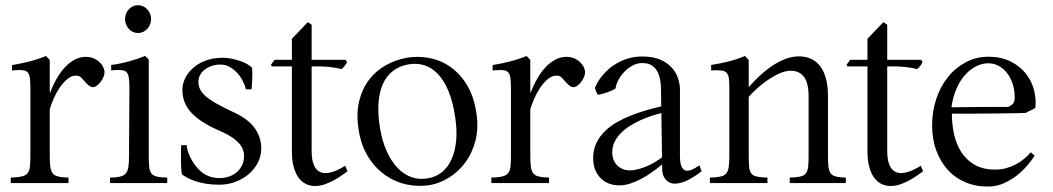

<svg xmlns="http://www.w3.org/2000/svg" viewBox="-20 -697 4010 731"><path d="M169.4 -105Q169.4 -79.6 171.4 -63.7Q173.3 -47.9 179.2 -39.1Q185.1 -30.3 196 -26.6Q207 -22.9 225.6 -21.5L240.7 -21V0H21V-21L36.1 -21.5Q56.2 -22.9 67.9 -26.6Q79.6 -30.3 85.9 -39.1Q92.3 -47.9 94 -63.5Q95.7 -79.1 95.7 -104.5V-357.4Q95.7 -382.8 94 -397.7Q92.3 -412.6 86.4 -420.2Q80.6 -427.7 69.3 -429.4Q58.1 -431.2 39.1 -429.7L25.9 -428.7V-449.2Q58.1 -454.6 89.8 -462.4Q121.6 -470.2 155.3 -483.9L161.6 -477.1L169.4 -469.2V-345.7H171.4Q182.6 -375 197 -399.7Q211.4 -424.3 228.5 -442.1Q245.6 -460 265.1 -470.2Q284.7 -480.5 306.2 -480.5Q323.2 -480.5 336.4 -474.9Q349.6 -469.2 358.9 -460.4Q368.2 -451.7 373 -441.4Q377.9 -431.2 377.9 -421.9Q377.9 -413.6 373.8 -403.6Q369.6 -393.6 363 -385Q356.4 -376.5 348.6 -370.8Q340.8 -365.2 333.5 -365.2Q326.7 -365.2 320.1 -369.9Q313.5 -374.5 306.2 -382.8Q297.9 -392.6 289.8 -400.9Q281.7 -409.2 269 -409.2Q251.5 -409.2 235.1 -395Q218.8 -380.9 205.6 -360.8Q192.4 -340.8 183.1 -318.8Q173.8 -296.9 169.4 -280.8Z M555.2 -624.5Q555.2 -613.8 551.3 -604Q547.4 -594.2 540.5 -586.9Q533.7 -579.6 524.7 -575.4Q515.6 -571.3 505.4 -571.3Q495.1 -571.3 486.1 -575.4Q477.1 -579.6 470.5 -586.9Q463.9 -594.2 460 -604Q456.1 -613.8 456.1 -624.5Q456.1 -635.3 460 -644.8Q463.9 -654.3 470.5 -661.6Q477.1 -668.9 486.1 -673.1Q495.1 -677.2 505.4 -677.2Q515.6 -677.2 524.7 -673.1Q533.7 -668.9 540.5 -661.6Q547.4 -654.3 551.3 -644.8Q555.2 -635.3 555.2 -624.5ZM546.4 -104Q546.4 -79.1 547.9 -63.5Q549.3 -47.9 554.9 -39.1Q560.5 -30.3 570.8 -26.6Q581.1 -22.9 598.6 -21.5L616.7 -21V0H398.9V-21L417 -21.5Q434.6 -22.9 445.1 -27.1Q455.6 -31.2 461.4 -40.3Q467.3 -49.3 469.2 -64.5Q471.2 -79.6 471.2 -103.5L472.7 -360.8Q472.7 -385.3 470.7 -399.4Q468.8 -413.6 462.9 -420.9Q457 -428.2 445.8 -429.7Q434.6 -431.2 416 -430.2L403.3 -428.7V-449.7Q435.5 -453.6 468.8 -462.6Q502 -471.7 532.2 -483.9Q534.2 -482.4 535.6 -481Q537.1 -479.5 538.6 -478.5Q541 -476.1 543.2 -473.9Q545.4 -471.7 546.4 -470.2Z M916 -356.9Q915 -361.8 912.6 -369.9Q910.2 -377.9 907.2 -381.8Q902.3 -394.5 893.6 -406.7Q884.8 -418.9 873.3 -429Q861.8 -439 848.4 -445.1Q835 -451.2 820.3 -451.2Q800.8 -451.2 784.9 -445.6Q769 -439.9 758.1 -430.9Q747.1 -421.9 741.2 -410.2Q735.4 -398.4 735.4 -386.2Q735.4 -370.6 741.7 -357.2Q748 -343.8 763.2 -330.6Q778.3 -317.4 803.2 -303.2Q828.1 -289.1 865.7 -271.5Q924.3 -245.1 950 -209Q975.6 -172.9 974.6 -127.9Q973.6 -99.6 960.2 -75Q946.8 -50.3 924.8 -32.2Q902.8 -14.2 874.3 -3.9Q845.7 6.3 814.9 6.3Q787.1 6.3 763.9 2.4Q740.7 -1.5 722.9 -7.6Q705.1 -13.7 692.6 -20.5Q680.2 -27.3 672.9 -33.2Q670.4 -43.5 669.7 -62Q668.9 -80.6 668.9 -99.1Q668.9 -110.4 669.2 -121.6Q669.4 -132.8 669.9 -144.5H690.9Q691.4 -137.2 693.4 -127.9Q695.3 -118.7 697.8 -114.3Q713.9 -71.8 743.7 -45.4Q773.4 -19 814.9 -19Q837.4 -19 855 -25.9Q872.6 -32.7 884.5 -44.2Q896.5 -55.7 902.8 -70.8Q909.2 -85.9 909.2 -102.1Q909.2 -116.2 904.3 -128.9Q899.4 -141.6 887.9 -153.8Q876.5 -166 857.4 -178Q838.4 -189.9 809.6 -202.1Q744.1 -230.5 709.2 -267.3Q674.3 -304.2 674.3 -355.5Q674.3 -375.5 683.8 -396.7Q693.4 -418 712.6 -436Q731.9 -454.1 761.2 -465.6Q790.5 -477.1 829.6 -477.1Q842.8 -477.1 857.9 -474.4Q873 -471.7 887.9 -467Q902.8 -462.4 916.3 -455.6Q929.7 -448.7 939 -439.9Q940.9 -429.2 940.9 -415Q940.9 -400.9 939.9 -387.7Q939.5 -380.4 939 -372.8Q938.5 -365.2 937.5 -356.9Z M1091.3 -444.3H1014.6L1011.7 -450.7L1025.4 -469.2H1091.3V-549.3L1151.9 -612.8L1166.5 -603V-469.2H1294.9L1297.9 -465.8Q1300.3 -462.4 1301.3 -460.9Q1298.8 -455.6 1293.5 -447.8Q1288.1 -439.9 1279.8 -433.6Q1271.5 -436.5 1260 -438.5Q1248.5 -440.4 1236.8 -441.7Q1225.1 -442.9 1214.1 -443.6Q1203.1 -444.3 1195.3 -444.3H1166.5V-122.6Q1166.5 -87.4 1175.5 -67.4Q1184.6 -47.4 1201.2 -41Q1217.8 -34.7 1241.5 -41.3Q1265.1 -47.9 1294.4 -65.9L1303.2 -44.9Q1292.5 -37.1 1278.3 -27.3Q1264.2 -17.6 1248 -9Q1231.9 -0.5 1214.6 5.4Q1197.3 11.2 1179.7 11.2Q1160.6 11.2 1144.3 3.2Q1127.9 -4.9 1116.2 -21.2Q1104.5 -37.6 1097.9 -62.5Q1091.3 -87.4 1091.3 -121.1Z M1794.4 -262.7Q1802.2 -206.5 1789.8 -159.9Q1777.3 -113.3 1751.7 -78.6Q1726.1 -43.9 1690.9 -21.7Q1655.8 0.5 1618.2 7.3Q1575.7 14.6 1531.2 5.9Q1486.8 -2.9 1448.5 -29.1Q1410.2 -55.2 1382.3 -98.9Q1354.5 -142.6 1345.2 -204.6Q1335.9 -263.7 1347.2 -310.8Q1358.4 -357.9 1384.3 -392.3Q1410.2 -426.8 1447.8 -448Q1485.4 -469.2 1528.3 -477.1Q1570.3 -484.4 1613.8 -476.3Q1657.2 -468.3 1694.3 -442.6Q1731.4 -417 1758.3 -372.6Q1785.2 -328.1 1794.4 -262.7ZM1609.9 -18.1Q1639.6 -23.4 1662.4 -41.5Q1685.1 -59.6 1698.7 -89.4Q1712.4 -119.1 1716.6 -159.9Q1720.7 -200.7 1712.9 -252Q1704.1 -310.5 1687 -351.3Q1669.9 -392.1 1646.2 -416.3Q1622.6 -440.4 1594 -449Q1565.4 -457.5 1533.7 -451.7Q1501 -445.8 1476.6 -427.2Q1452.1 -408.7 1438.2 -378.2Q1424.3 -347.7 1421.1 -305.4Q1418 -263.2 1426.8 -209.5Q1435.5 -158.2 1453.1 -119.6Q1470.7 -81.1 1494.9 -56.4Q1519 -31.7 1548.3 -22Q1577.6 -12.2 1609.9 -18.1Z M1999 -105Q1999 -79.6 2001 -63.7Q2002.9 -47.9 2008.8 -39.1Q2014.6 -30.3 2025.6 -26.6Q2036.6 -22.9 2055.2 -21.5L2070.3 -21V0H1850.6V-21L1865.7 -21.5Q1885.7 -22.9 1897.5 -26.6Q1909.2 -30.3 1915.5 -39.1Q1921.9 -47.9 1923.6 -63.5Q1925.3 -79.1 1925.3 -104.5V-357.4Q1925.3 -382.8 1923.6 -397.7Q1921.9 -412.6 1916 -420.2Q1910.2 -427.7 1898.9 -429.4Q1887.7 -431.2 1868.7 -429.7L1855.5 -428.7V-449.2Q1887.7 -454.6 1919.4 -462.4Q1951.2 -470.2 1984.9 -483.9L1991.2 -477.1L1999 -469.2V-345.7H2001Q2012.2 -375 2026.6 -399.7Q2041 -424.3 2058.1 -442.1Q2075.2 -460 2094.7 -470.2Q2114.3 -480.5 2135.7 -480.5Q2152.8 -480.5 2166 -474.9Q2179.2 -469.2 2188.5 -460.4Q2197.8 -451.7 2202.6 -441.4Q2207.5 -431.2 2207.5 -421.9Q2207.5 -413.6 2203.4 -403.6Q2199.2 -393.6 2192.6 -385Q2186 -376.5 2178.2 -370.8Q2170.4 -365.2 2163.1 -365.2Q2156.2 -365.2 2149.7 -369.9Q2143.1 -374.5 2135.7 -382.8Q2127.4 -392.6 2119.4 -400.9Q2111.3 -409.2 2098.6 -409.2Q2081.1 -409.2 2064.7 -395Q2048.3 -380.9 2035.2 -360.8Q2022 -340.8 2012.7 -318.8Q2003.4 -296.9 1999 -280.8Z M2245.1 -362.3Q2248 -370.6 2254.6 -382.6Q2261.2 -394.5 2272 -407.7Q2282.7 -420.9 2297.6 -434.1Q2312.5 -447.3 2331.8 -458Q2351.1 -468.8 2374.5 -475.3Q2397.9 -481.9 2425.8 -481.9Q2466.3 -481.9 2493.7 -470Q2521 -458 2537.6 -439.5Q2554.2 -420.9 2561.5 -398.7Q2568.8 -376.5 2568.8 -356V-103.5Q2568.8 -81.1 2573 -68.1Q2577.1 -55.2 2584.7 -50.3Q2592.3 -45.4 2603.3 -47.6Q2614.3 -49.8 2627.9 -58.1L2643.1 -67.4L2651.4 -44.9Q2629.4 -27.8 2606.9 -15.4Q2584.5 -2.9 2562.5 1Q2550.8 3.4 2539.8 1.2Q2528.8 -1 2520.3 -7.8Q2511.7 -14.6 2506.3 -26.6Q2501 -38.6 2501 -55.7V-71.3Q2484.9 -57.6 2465.3 -43.5Q2445.8 -29.3 2424.3 -17.6Q2402.8 -5.9 2380.6 1.5Q2358.4 8.8 2337.4 8.8Q2316.9 8.8 2298.8 2Q2280.8 -4.9 2267.3 -18.1Q2253.9 -31.2 2246.1 -50.5Q2238.3 -69.8 2238.3 -95.2Q2238.3 -127 2250.5 -152.3Q2262.7 -177.7 2283 -197.5Q2303.2 -217.3 2329.6 -232.2Q2356 -247.1 2384.8 -258.3Q2413.6 -269.5 2442.9 -277.8Q2472.2 -286.1 2497.6 -292L2496.6 -356Q2496.6 -373.5 2493.7 -391.4Q2490.7 -409.2 2483.2 -423.8Q2475.6 -438.5 2461.7 -447.8Q2447.8 -457 2425.8 -457Q2404.8 -457 2386.5 -446.5Q2368.2 -436 2354.5 -420.9Q2340.8 -405.8 2332.8 -389.2Q2324.7 -372.6 2323.7 -360.4Q2318.8 -356.4 2309.3 -352.3Q2299.8 -348.1 2289.3 -344.5Q2278.8 -340.8 2269.5 -338.6Q2260.3 -336.4 2255.4 -336.4Q2252.9 -340.8 2249.8 -348.4Q2246.6 -356 2245.1 -362.3ZM2498 -266.6Q2480.5 -262.2 2459.5 -255.4Q2438.5 -248.5 2417.7 -239Q2397 -229.5 2377.7 -217.3Q2358.4 -205.1 2343.5 -189.9Q2328.6 -174.8 2319.8 -156.7Q2311 -138.7 2311 -117.7Q2311 -101.1 2316.4 -87.9Q2321.8 -74.7 2331.3 -65.9Q2340.8 -57.1 2353.5 -52.5Q2366.2 -47.9 2380.9 -48.3Q2395 -48.8 2411.1 -53.2Q2427.2 -57.6 2443.4 -64.5Q2459.5 -71.3 2474.1 -80.1Q2488.8 -88.9 2500.5 -98.1Z M3058.6 -328.6Q3058.6 -381.3 3041 -404.5Q3023.4 -427.7 2990.2 -427.7Q2970.7 -427.7 2948.2 -417.7Q2925.8 -407.7 2903.8 -392.8Q2881.8 -377.9 2862.8 -360.6Q2843.8 -343.3 2830.6 -328.1V-104.5Q2830.6 -78.6 2832 -63Q2833.5 -47.4 2839.1 -38.6Q2844.7 -29.8 2855.7 -26.4Q2866.7 -22.9 2886.2 -21.5L2901.9 -21V0H2682.6V-21L2698.2 -21.5Q2716.8 -22.9 2728 -26.1Q2739.3 -29.3 2745.8 -37.8Q2752.4 -46.4 2754.6 -62Q2756.8 -77.6 2756.8 -104V-365.2Q2756.8 -386.7 2754.9 -399.7Q2752.9 -412.6 2746.8 -419.4Q2740.7 -426.3 2729.2 -428Q2717.8 -429.7 2699.2 -429.2L2687.5 -428.7V-449.7Q2719.7 -454.6 2750.7 -462.2Q2781.7 -469.7 2816.4 -483.9L2823.2 -476.6Q2825.7 -473.6 2827.9 -471.2Q2830.1 -468.8 2830.6 -467.8V-365.2Q2848.1 -385.3 2869.9 -406Q2891.6 -426.8 2916.3 -443.8Q2940.9 -460.9 2967.8 -471.7Q2994.6 -482.4 3022 -482.4Q3075.2 -482.4 3103.8 -443.4Q3132.3 -404.3 3132.3 -332V-104Q3132.3 -78.6 3134 -63.2Q3135.7 -47.9 3141.4 -39.1Q3147 -30.3 3157.2 -26.6Q3167.5 -22.9 3184.6 -21.5L3200.2 -21V0H2986.8V-21L3002.9 -21.5Q3021.5 -22.9 3032.5 -26.4Q3043.5 -29.8 3049.3 -38.6Q3055.2 -47.4 3056.9 -62.7Q3058.6 -78.1 3058.6 -103.5Z M3282.7 -444.3H3206.1L3203.1 -450.7L3216.8 -469.2H3282.7V-549.3L3343.3 -612.8L3357.9 -603V-469.2H3486.3L3489.3 -465.8Q3491.7 -462.4 3492.7 -460.9Q3490.2 -455.6 3484.9 -447.8Q3479.5 -439.9 3471.2 -433.6Q3462.9 -436.5 3451.4 -438.5Q3439.9 -440.4 3428.2 -441.7Q3416.5 -442.9 3405.5 -443.6Q3394.5 -444.3 3386.7 -444.3H3357.9V-122.6Q3357.9 -87.4 3366.9 -67.4Q3376 -47.4 3392.6 -41Q3409.2 -34.7 3432.9 -41.3Q3456.5 -47.9 3485.8 -65.9L3494.6 -44.9Q3483.9 -37.1 3469.7 -27.3Q3455.6 -17.6 3439.5 -9Q3423.3 -0.5 3406 5.4Q3388.7 11.2 3371.1 11.2Q3352.1 11.2 3335.7 3.2Q3319.3 -4.9 3307.6 -21.2Q3295.9 -37.6 3289.3 -62.5Q3282.7 -87.4 3282.7 -121.1Z M3919.4 -104.5Q3908.2 -86.9 3890.9 -66.7Q3873.5 -46.4 3851.6 -29.1Q3829.6 -11.7 3803 0.2Q3776.4 12.2 3747.1 13.2Q3699.7 14.6 3659.4 -1.5Q3619.1 -17.6 3590.3 -48.3Q3561.5 -79.1 3545.2 -122.8Q3528.8 -166.5 3528.8 -219.7Q3528.8 -271 3543.9 -318.1Q3559.1 -365.2 3587.4 -401.4Q3615.7 -437.5 3655.5 -459.2Q3695.3 -481 3744.1 -481Q3790.5 -481 3825.7 -463.9Q3860.8 -446.8 3883.5 -419.4Q3906.2 -392.1 3916 -357.2Q3925.8 -322.3 3921.9 -286.1Q3913.6 -280.8 3903.6 -276.4Q3893.6 -272 3885.3 -267.1Q3873 -266.6 3852.8 -266.1Q3832.5 -265.6 3807.9 -265.4Q3783.2 -265.1 3756.6 -264.9Q3730 -264.6 3704.8 -264.4Q3679.7 -264.2 3658 -264.2Q3636.2 -264.2 3622.1 -264.2H3604Q3604 -224.6 3612.3 -186.5Q3620.6 -148.4 3639.6 -118.4Q3658.7 -88.4 3690.4 -69.8Q3722.2 -51.3 3769 -51.3Q3790.5 -51.3 3810.3 -56.6Q3830.1 -62 3847.2 -71Q3864.3 -80.1 3878.9 -92Q3893.6 -104 3904.3 -117.2ZM3602.5 -288.6Q3710.9 -290 3818.8 -290Q3830.6 -295.4 3836.9 -302.5Q3843.3 -309.6 3843.3 -325.2Q3843.3 -354 3835.4 -377.9Q3827.6 -401.9 3814 -419.2Q3800.3 -436.5 3782 -446.3Q3763.7 -456.1 3742.7 -456.1Q3725.1 -456.1 3707 -449.2Q3689 -442.4 3672.1 -428.7Q3655.3 -415 3641.1 -394.8Q3627 -374.5 3617.2 -348.1Q3606.9 -320.8 3602.5 -288.6Z"/></svg>

Font: Varendra
Style: Regular
Weight: 400
Designer: Jacob Thomas
Foundry: Bangla Type Foundry
Version: Version 1.008